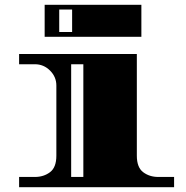

<svg xmlns="http://www.w3.org/2000/svg" viewBox="-20 -784 779 804"><path d="M60 0V-43H126Q163 -43 189.5 -63Q216 -83 216 -132V-426Q216 -462 189.5 -488.5Q163 -515 126 -515H60V-558H553V-132Q553 -83 579.5 -63Q606 -43 643 -43H709V0ZM278 -43H329V-515H278ZM167 -630V-764H572V-630ZM228 -650H282V-744H228Z"/></svg>

Font: Diplomata
Style: Regular
Weight: 400
Designer: Eduardo Rodriguez Tunni
Foundry: Eduardo Rodriguez Tunni
Version: Version 1.002; ttfautohint (v1.8.4.7-5d5b);gftools[0.9.23]